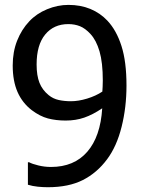

<svg xmlns="http://www.w3.org/2000/svg" viewBox="-20 -762 586 796"><path d="M406.2 -428.2Q406.2 -502.4 392.6 -549.1Q378.9 -595.7 355 -621.1Q333.5 -644.5 311.5 -653.3Q289.6 -662.1 263.2 -662.1Q203.1 -662.1 167.5 -619.1Q131.8 -576.2 131.8 -494.6Q131.8 -448.7 143.6 -418.9Q155.3 -389.2 181.6 -367.7Q200.2 -352.5 223.6 -347.4Q247.1 -342.3 273.9 -342.3Q305.2 -342.3 341.3 -353.3Q377.4 -364.3 404.3 -382.3Q404.8 -389.6 405.5 -401.6Q406.2 -413.6 406.2 -428.2ZM32.7 -490.7Q32.7 -546.9 51 -593.3Q69.3 -639.6 101.1 -673.3Q131.3 -705.6 175 -723.6Q218.8 -741.7 263.7 -741.7Q314 -741.7 354.7 -724.9Q395.5 -708 425.3 -676.3Q462.9 -636.2 483.6 -571.3Q504.4 -506.3 504.4 -407.2Q504.4 -316.9 484.1 -236.1Q463.9 -155.3 424.3 -102.1Q382.3 -45.4 323.5 -15.6Q264.6 14.2 178.2 14.2Q158.7 14.2 136.7 12Q114.7 9.8 95.7 3.9V-89.4H100.6Q112.8 -82.5 138.7 -76.2Q164.6 -69.8 191.4 -69.8Q287.1 -69.8 341.8 -132.8Q396.5 -195.8 403.8 -313Q364.7 -286.6 329.3 -274.4Q293.9 -262.2 252.4 -262.2Q211.9 -262.2 178.7 -271Q145.5 -279.8 111.8 -305.2Q72.8 -335 52.7 -380.6Q32.7 -426.3 32.7 -490.7Z"/></svg>

Font: Phetsarath
Style: Regular
Weight: 400
Designer: Danh Hong
Foundry: Danh Hong
Version: Version 1.01